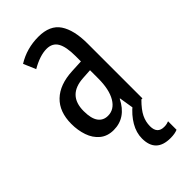

<svg xmlns="http://www.w3.org/2000/svg" viewBox="-240 -609 896 896"><g transform="rotate(-45 208.0 -161.5)"><path d="M213 -547Q289 -547 321 -499Q353 -451 353 -362V0H291L279 -74H277Q235 10 154 10Q113 10 86 -12.5Q59 -35 46.5 -71.5Q34 -108 34 -150Q34 -230 80 -274Q126 -318 211 -322L272 -325V-360Q272 -422 255 -451Q238 -480 200 -480Q156 -480 99 -447L73 -508Q136 -547 213 -547ZM225 -263Q117 -257 117 -152Q117 -103 134 -79.5Q151 -56 182 -56Q224 -56 248.5 -97.5Q273 -139 273 -212V-266ZM286 117Q286 166 331 166Q342 166 349.5 164Q357 162 362 160V216Q344 224 315 224Q219 224 219 131Q219 93 240.5 56Q262 19 300 -12L346 0Q312 34 299 61Q286 88 286 117Z"/></g></svg>

Font: Noto Sans Bengali UI ExtraCondensed
Style: Regular
Weight: 400
Width: 2
Designer: Jelle Bosma - Monotype Design Team
Foundry: Monotype Imaging Inc.
Version: Version 2.003; ttfautohint (v1.8.4.7-5d5b)